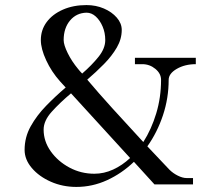

<svg xmlns="http://www.w3.org/2000/svg" viewBox="-20 -727 825 757"><path d="M281 10Q227 10 180.5 -10.5Q134 -31 105.5 -64.5Q77 -98 77 -136Q77 -186 101 -229Q125 -272 162 -310Q199 -348 239 -382L217 -406Q183 -444 162 -489.5Q141 -535 141 -569Q141 -609 164 -640Q187 -671 228 -689Q269 -707 321 -707Q358 -707 389.5 -693.5Q421 -680 440.5 -657.5Q460 -635 460 -609Q460 -573 440.5 -539.5Q421 -506 390 -474.5Q359 -443 324 -413Q366 -363 424 -299Q482 -235 545 -167Q577 -217 596 -280Q615 -343 615 -412Q615 -437 592.5 -455.5Q570 -474 541 -474H512V-499H752V-474Q709 -474 677 -455.5Q645 -437 645 -412Q645 -340 622.5 -272.5Q600 -205 561 -150Q605 -103 648 -58Q662 -44 681 -34.5Q700 -25 716 -25H741V0H589L508 -89Q460 -43 402 -16.5Q344 10 281 10ZM152 -216Q152 -170 180 -130.5Q208 -91 253.5 -66.5Q299 -42 352 -42Q390 -42 426 -58.5Q462 -75 493 -104L260 -359Q216 -322 184 -286.5Q152 -251 152 -216ZM395 -569Q395 -598 384.5 -622.5Q374 -647 357.5 -662Q341 -677 321 -677Q281 -676 256 -646Q231 -616 231 -569Q231 -550 247 -517.5Q263 -485 288 -455Q295 -446 304 -437Q342 -470 368.5 -503Q395 -536 395 -569Z"/></svg>

Font: Bentinck
Style: Regular
Weight: 400
Designer: Jörg Drees
Foundry: Jörg Drees
Version: Version 1.000; ttfautohint (v1.8.4.7-5d5b)